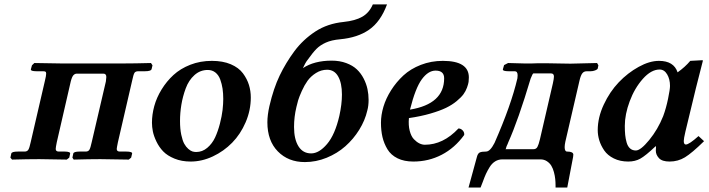

<svg xmlns="http://www.w3.org/2000/svg" viewBox="-20 -718 3192 865"><path d="M182.1 -353Q188 -377 188 -386.2Q188 -393.1 184.8 -395Q181.6 -397 173.8 -397H145Q117.7 -397 119.1 -405.8L124 -423.8L134.8 -434.1L257.8 -432.1H332H457H532.2Q585.9 -432.1 660.2 -434.1L667 -423.8L663.1 -407.2Q661.1 -397 632.8 -397H603Q590.3 -397 585.7 -389.6Q581.1 -382.3 575.2 -354L511.2 -77.1Q505.9 -51.3 505.9 -46.9Q505.9 -35.2 520 -35.2H548.8Q563 -35.2 569.6 -32.7Q576.2 -30.3 575.2 -25.9L570.8 -7.8L560.1 1L432.1 -1Q382.3 -1 312 1L306.2 -7.8L310.1 -25.9Q311.5 -35.2 338.9 -35.2H366.2Q377.9 -35.2 382.8 -43.5Q387.7 -51.8 393.1 -77.1L457 -351.1Q459 -368.7 459 -371.1Q459 -386.2 445.8 -386.2H326.2Q317.4 -386.2 310.8 -379.2Q304.2 -372.1 298.8 -351.1L235.8 -77.1Q231 -53.7 231 -46.9Q231 -35.2 245.1 -35.2H271Q284.2 -35.2 290.5 -32.7Q296.9 -30.3 295.9 -25.9L292 -7.8L280.8 1L157.2 -1Q104.5 -1 34.2 1L26.9 -7.8L30.8 -25.9Q32.2 -35.2 61 -35.2H90.8Q102.5 -35.2 107.7 -43.5Q112.8 -51.8 118.2 -77.1Z M791 -172.9Q791 -137.7 796.6 -111.1Q802.2 -84.5 810.1 -70.3Q817.9 -56.2 828.4 -47.1Q838.9 -38.1 847.2 -35.6Q855.5 -33.2 863.8 -33.2Q891.6 -33.2 913.8 -52Q936 -70.8 949 -98.6Q961.9 -126.5 970.7 -160.6Q979.5 -194.8 982.7 -222.4Q985.8 -250 985.8 -272Q985.8 -296.9 982.7 -318.4Q979.5 -339.8 972.2 -359.9Q964.8 -379.9 950.4 -391.4Q936 -402.8 916 -402.8Q881.8 -402.8 856 -379.6Q830.1 -356.4 816.7 -319.8Q803.2 -283.2 797.1 -246.1Q791 -209 791 -172.9ZM664.6 -165Q664.6 -201.7 675 -240Q685.5 -278.3 708 -314.9Q730.5 -351.6 761.5 -380.1Q792.5 -408.7 837.4 -426.3Q882.3 -443.8 934.6 -443.8Q983.9 -443.8 1019.8 -428.5Q1055.7 -413.1 1074.5 -387.7Q1093.3 -362.3 1101.6 -335.2Q1109.9 -308.1 1109.9 -278.8Q1109.9 -221.2 1086.7 -167.2Q1063.5 -113.3 1025.9 -75Q988.3 -36.6 939 -13.4Q889.6 9.8 838.9 9.8Q798.3 9.8 766.1 -3.4Q733.9 -16.6 715.3 -35.9Q696.8 -55.2 684.8 -80.1Q672.9 -105 668.7 -125.7Q664.6 -146.5 664.6 -165Z M1453.6 -403.8Q1426.8 -403.8 1403.3 -388.9Q1379.9 -374 1365.7 -354.2Q1351.6 -334.5 1339.8 -308.3Q1328.1 -282.2 1323.2 -266.1Q1318.4 -250 1315.4 -235.8Q1304.7 -191.4 1304.7 -146Q1304.7 -90.8 1324.7 -58.8Q1344.7 -26.9 1381.8 -26.9Q1417.5 -26.9 1453.4 -69.1Q1489.3 -111.3 1508.8 -195.8Q1520.5 -248.5 1520.5 -292Q1520.5 -343.8 1503.4 -373.8Q1486.3 -403.8 1453.6 -403.8ZM1193.8 -240.2Q1212.4 -320.3 1240 -377.7Q1267.6 -435.1 1306.6 -487.8Q1345.2 -539.6 1400.9 -576.2Q1455.6 -611.8 1527.8 -619.1Q1580.6 -624.5 1612.1 -642.6Q1643.6 -660.6 1659.7 -698.2H1723.6Q1694.8 -620.1 1642.6 -584Q1591.3 -548.3 1511.7 -541Q1473.6 -537.6 1448 -526.1Q1422.4 -514.6 1405.5 -497.6Q1388.7 -480.5 1364.7 -446.8Q1355.5 -435.1 1344.7 -411.1Q1395.5 -444.8 1474.6 -444.8Q1510.7 -444.8 1540 -433.8Q1569.3 -422.9 1587.6 -405.5Q1606 -388.2 1618.2 -364.5Q1630.4 -340.8 1635.5 -316.9Q1640.6 -293 1640.6 -268.1Q1640.6 -241.2 1634.8 -220.2Q1624.5 -175.3 1598.4 -133.3Q1572.3 -91.3 1535.9 -59.1Q1499.5 -26.9 1451.7 -7.3Q1403.8 12.2 1353.5 12.2Q1278.8 12.2 1231.7 -35.9Q1184.6 -84 1184.6 -167Q1184.6 -199.2 1193.8 -240.2Z M1981 -365.2Q1981 -399.9 1942.4 -399.9Q1909.2 -399.9 1880.4 -360.8Q1851.6 -321.8 1827.1 -224.1Q1981 -249.5 1981 -365.2ZM2092.3 -369.1Q2092.3 -358.4 2091.1 -349.1Q2089.8 -339.8 2084 -323.5Q2078.1 -307.1 2067.9 -293.2Q2057.6 -279.3 2037.4 -262.5Q2017.1 -245.6 1989.5 -232.2Q1961.9 -218.8 1918.9 -206.3Q1876 -193.8 1822.3 -186Q1819.3 -153.3 1825.9 -128.4Q1832.5 -103.5 1844.7 -90.8Q1856.9 -78.1 1869.4 -72Q1881.8 -65.9 1894 -65.9Q1976.6 -65.9 2045.4 -139.2Q2056.2 -139.2 2064.5 -130.4Q2072.8 -121.6 2071.3 -109.9Q2028.8 -51.3 1970 -20.8Q1911.1 9.8 1842.3 9.8Q1800.3 9.8 1770.8 -4.9Q1741.2 -19.5 1725.6 -45.4Q1710 -71.3 1703.1 -100.6Q1696.3 -129.9 1696.3 -165Q1696.3 -199.7 1707.5 -237.3Q1718.8 -274.9 1742.2 -311.8Q1765.6 -348.6 1797.6 -378.2Q1829.6 -407.7 1876 -425.8Q1922.4 -443.8 1975.1 -443.8Q2092.3 -443.8 2092.3 -369.1Z M2260.7 -54.2Q2259.3 -45.9 2256.8 -45.9H2383.8Q2395.5 -45.9 2401.1 -55.9Q2406.7 -65.9 2412.6 -90.8L2470.7 -341.8Q2475.6 -363.8 2475.6 -373Q2475.6 -387.2 2462.9 -387.2H2382.8Q2379.9 -387.2 2370.6 -363.8Q2314.9 -177.2 2270 -77.1L2266.6 -68.4L2262.7 -60.1Q2261.2 -56.6 2260.7 -54.2ZM2243.7 0Q2225.6 0 2210.9 9Q2196.3 18.1 2186 34.7Q2175.8 51.3 2169.2 65.7Q2162.6 80.1 2155.5 100.1Q2148.4 120.1 2145 127H2090.8L2128.9 -12.2Q2132.8 -26.9 2141.6 -31.2Q2150.4 -35.2 2169.9 -35.2Q2188 -35.2 2208 -74.2Q2283.2 -245.1 2311 -365.2Q2311 -367.2 2311.5 -371.8Q2312 -376.5 2312 -378.9Q2312 -397 2298.8 -397H2272Q2244.1 -397 2245.6 -405.8L2251 -424.8L2269 -434.1Q2326.7 -432.1 2342.8 -432.1H2375Q2392.1 -433.1 2436 -433.1Q2447.3 -433.1 2466.8 -432.6Q2486.3 -432.1 2494.6 -432.1Q2512.7 -431.2 2549.8 -431.2L2669.9 -434.1L2675.8 -423.8L2672.9 -409.2Q2671.4 -404.8 2661.4 -400.9Q2651.4 -397 2640.6 -397H2624Q2610.4 -397 2603.5 -387.7Q2596.2 -378.4 2590.8 -355L2526.9 -79.1Q2523.9 -64.5 2523.9 -55.2Q2523.9 -35.2 2534.7 -35.2Q2563 -35.2 2563 -21Q2563 -20.5 2562.5 -17.1Q2562 -13.7 2562 -11.2Q2558.1 10.7 2548.8 57.9Q2539.6 105 2535.6 127H2482.9V117.2Q2482.9 102.5 2481.4 88.4Q2480 74.2 2475.6 57.6Q2471.2 41 2463.9 28.8Q2456.5 16.6 2443.8 8.3Q2431.2 0 2414.1 0Z M2967.8 -194.8Q2981 -230.5 2989.7 -272.9Q2998.5 -315.4 2998.5 -331.1Q2998.5 -361.3 2985.6 -383.1Q2972.7 -404.8 2951.7 -404.8Q2913.6 -404.8 2876.2 -362.8Q2838.9 -320.8 2816.9 -261.7Q2794.9 -202.6 2794.9 -150.9Q2794.9 -127.4 2796.6 -110.1Q2798.3 -92.8 2803.2 -75.7Q2808.1 -58.6 2818.6 -49.3Q2829.1 -40 2844.7 -40Q2866.2 -40 2905 -87.4Q2943.8 -134.8 2967.8 -194.8ZM2934.6 -39.1Q2934.6 -52.2 2935.5 -58.1L2933.6 -59.1Q2888.2 -16.1 2864.7 -3.2Q2841.3 9.8 2810.5 9.8Q2773.4 9.8 2745.4 -4.2Q2717.3 -18.1 2702.1 -40.3Q2687 -62.5 2679.9 -85.7Q2672.9 -108.9 2672.9 -131.8Q2672.9 -188.5 2700 -246.6Q2727.1 -304.7 2767.6 -347.2Q2808.1 -389.6 2857.2 -416.7Q2906.2 -443.8 2948.7 -443.8Q3015.6 -443.8 3032.7 -392.1Q3065.9 -415.5 3089.8 -443.8L3144.5 -446.8Q3146.5 -446.8 3146.5 -443.8L3115.2 -320.8L3067.9 -125Q3060.5 -93.3 3060.5 -83Q3060.5 -66.9 3069.8 -66.9Q3084.5 -66.9 3127 -105L3151.9 -82Q3097.2 -28.3 3065.9 -9.3Q3034.7 9.8 2996.6 9.8Q2962.9 9.8 2948.7 -5.6Q2934.6 -21 2934.6 -39.1Z"/></svg>

Font: Linux Libertine G
Style: Semibold Italic
Weight: 600
Italic angle: -11.5°
Designer: Philipp H. Poll
Foundry: Philipp H. Poll
Version: Version 5.1.1